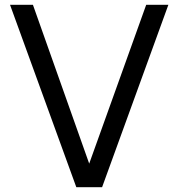

<svg xmlns="http://www.w3.org/2000/svg" viewBox="-20 -785 748 805"><path d="M22 -765H118L354 -99L593 -765H686L408 0H300Z"/></svg>

Font: Application
Style: Regular
Weight: 400
Designer: Wei Huang
Foundry: Wei Huang
Version: Version 0.012